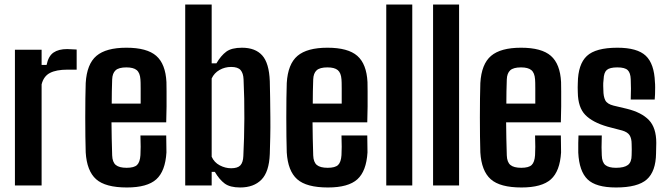

<svg xmlns="http://www.w3.org/2000/svg" viewBox="-20 -820 2965 849"><path d="M46 0V-600H164V-533H186Q194 -572 216.5 -587.5Q239 -603 277 -603Q288 -603 299 -602Q310 -601 319 -601V-512H278Q229 -512 201 -497.5Q173 -483 164 -447V0Z M601 -221H715Q715 -210 715.5 -186Q716 -162 716 -146Q711 -63 671 -27Q631 9 541 9Q446 9 405 -27.5Q364 -64 359 -146Q358 -175 357.5 -216Q357 -257 357 -301Q357 -345 357.5 -385Q358 -425 359 -453Q364 -537 406.5 -573Q449 -609 539 -609Q630 -609 671 -573Q712 -537 716 -457Q716 -446 716.5 -416Q717 -386 716.5 -349Q716 -312 715 -279H473Q473 -244 474 -208Q475 -172 476 -133Q477 -103 492 -90.5Q507 -78 540 -78Q573 -78 586 -90.5Q599 -103 601 -134Q602 -149 602 -171Q602 -193 601 -221ZM539 -522Q505 -522 491 -509Q477 -496 476 -469Q475 -442 474.5 -415.5Q474 -389 474 -362H602Q602 -396 602 -427.5Q602 -459 601 -469Q599 -498 584.5 -510Q570 -522 539 -522Z M1173 -461Q1174 -429 1174.5 -387.5Q1175 -346 1175.5 -300.5Q1176 -255 1175 -213Q1174 -171 1173 -139Q1170 -60 1136 -25.5Q1102 9 1042 9Q997 9 973.5 -8.5Q950 -26 930 -60H916V0H799V-800H916V-540H937Q957 -574 980.5 -591.5Q1004 -609 1050 -609Q1109 -609 1139.5 -575Q1170 -541 1173 -461ZM1056 -130Q1060 -207 1060.5 -295.5Q1061 -384 1057 -469Q1056 -496 1044 -510Q1032 -524 1002 -524Q974 -524 950.5 -510.5Q927 -497 916 -473V-127Q927 -102 951.5 -89Q976 -76 1002 -76Q1031 -76 1043 -89Q1055 -102 1056 -130Z M1490 -221H1604Q1604 -210 1604.5 -186Q1605 -162 1605 -146Q1600 -63 1560 -27Q1520 9 1430 9Q1335 9 1294 -27.5Q1253 -64 1248 -146Q1247 -175 1246.5 -216Q1246 -257 1246 -301Q1246 -345 1246.5 -385Q1247 -425 1248 -453Q1253 -537 1295.5 -573Q1338 -609 1428 -609Q1519 -609 1560 -573Q1601 -537 1605 -457Q1605 -446 1605.5 -416Q1606 -386 1605.5 -349Q1605 -312 1604 -279H1362Q1362 -244 1363 -208Q1364 -172 1365 -133Q1366 -103 1381 -90.5Q1396 -78 1429 -78Q1462 -78 1475 -90.5Q1488 -103 1490 -134Q1491 -149 1491 -171Q1491 -193 1490 -221ZM1428 -522Q1394 -522 1380 -509Q1366 -496 1365 -469Q1364 -442 1363.5 -415.5Q1363 -389 1363 -362H1491Q1491 -396 1491 -427.5Q1491 -459 1490 -469Q1488 -498 1473.5 -510Q1459 -522 1428 -522Z M1688 0V-800H1803V0Z M1895 0V-800H2010V0Z M2346 -221H2460Q2460 -210 2460.5 -186Q2461 -162 2461 -146Q2456 -63 2416 -27Q2376 9 2286 9Q2191 9 2150 -27.5Q2109 -64 2104 -146Q2103 -175 2102.5 -216Q2102 -257 2102 -301Q2102 -345 2102.5 -385Q2103 -425 2104 -453Q2109 -537 2151.5 -573Q2194 -609 2284 -609Q2375 -609 2416 -573Q2457 -537 2461 -457Q2461 -446 2461.5 -416Q2462 -386 2461.5 -349Q2461 -312 2460 -279H2218Q2218 -244 2219 -208Q2220 -172 2221 -133Q2222 -103 2237 -90.5Q2252 -78 2285 -78Q2318 -78 2331 -90.5Q2344 -103 2346 -134Q2347 -149 2347 -171Q2347 -193 2346 -221ZM2284 -522Q2250 -522 2236 -509Q2222 -496 2221 -469Q2220 -442 2219.5 -415.5Q2219 -389 2219 -362H2347Q2347 -396 2347 -427.5Q2347 -459 2346 -469Q2344 -498 2329.5 -510Q2315 -522 2284 -522Z M2704 9Q2615 9 2578 -27Q2541 -63 2537 -145Q2537 -168 2537 -188Q2537 -208 2538 -221H2641Q2640 -189 2640 -168.5Q2640 -148 2641 -133Q2642 -102 2657 -90Q2672 -78 2704 -78Q2740 -78 2756.5 -90.5Q2773 -103 2773 -134Q2774 -160 2773 -183Q2773 -208 2764 -222Q2755 -236 2731 -243L2666 -260Q2600 -279 2568 -312Q2536 -345 2535 -411Q2534 -434 2535 -453Q2536 -536 2575 -572.5Q2614 -609 2710 -609Q2798 -609 2835.5 -573.5Q2873 -538 2876 -457Q2877 -449 2877 -433.5Q2877 -418 2876.5 -403Q2876 -388 2875 -380H2769Q2770 -401 2770 -428Q2770 -455 2769 -470Q2768 -498 2755.5 -510Q2743 -522 2710 -522Q2676 -522 2663 -510.5Q2650 -499 2649 -469Q2648 -464 2647.5 -453Q2647 -442 2648 -422Q2648 -393 2656.5 -376.5Q2665 -360 2693 -353L2752 -339Q2817 -323 2849.5 -289Q2882 -255 2882 -188Q2882 -176 2881.5 -165.5Q2881 -155 2881 -142Q2880 -62 2840 -26.5Q2800 9 2704 9Z"/></svg>

Font: Big Shoulders Text
Style: Bold
Weight: 700
Designer: Patric King
Foundry: XO Type Co
Version: Version 1.000; ttfautohint (v1.8.2)